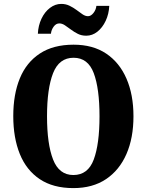

<svg xmlns="http://www.w3.org/2000/svg" viewBox="-20 -954 751 984"><path d="M356 10Q252 10 183.5 -36Q115 -82 81.5 -165Q48 -248 48 -359Q48 -470 81.5 -552Q115 -634 184 -679.5Q253 -725 357 -725Q456 -725 524 -679.5Q592 -634 628 -551.5Q664 -469 664 -358Q664 -247 628 -164.5Q592 -82 523.5 -36Q455 10 356 10ZM356 -57Q431 -57 460.5 -136.5Q490 -216 490 -358Q490 -500 460.5 -579Q431 -658 357 -658Q283 -658 252 -579Q221 -500 221 -358Q221 -216 252 -136.5Q283 -57 356 -57ZM422 -771Q398 -771 379 -780.5Q360 -790 343.5 -802.5Q327 -815 312.5 -824.5Q298 -834 284 -834Q267 -834 255 -817.5Q243 -801 241 -781H174Q176 -823 192.5 -858Q209 -893 236 -913.5Q263 -934 294 -934Q317 -934 336.5 -924.5Q356 -915 372 -903Q388 -891 402.5 -881Q417 -871 431 -871Q446 -871 459 -887.5Q472 -904 474 -924H540Q538 -882 521.5 -847Q505 -812 479 -791.5Q453 -771 422 -771Z"/></svg>

Font: Noto Serif Armenian Condensed ExtraBold
Style: Regular
Weight: 800
Width: 3
Designer: Monotype Design Team
Foundry: Monotype Imaging Inc.
Version: Version 2.008; ttfautohint (v1.8.4.7-5d5b)